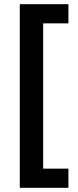

<svg xmlns="http://www.w3.org/2000/svg" viewBox="-20 -734 370 912"><path d="M305 158H74V-714H305V-623H185V67H305Z"/></svg>

Font: Noto Sans Thai SemiBold
Style: Regular
Weight: 600
Version: Version 2.001